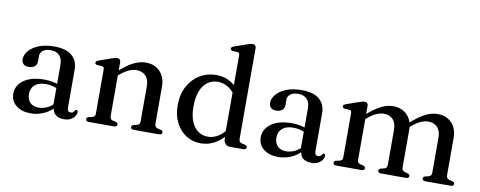

<svg xmlns="http://www.w3.org/2000/svg" viewBox="-64 -1036 3362 1346"><g transform="rotate(10 1617.5 -363.5)"><path d="M347.5 -61V-71L341 -74V-359.5Q341 -403 319.2 -426Q297.5 -449 258 -449Q220 -449 201 -433.2Q182 -417.5 182 -396V-357Q182 -332.5 166.2 -319.5Q150.5 -306.5 123 -306.5Q98.5 -306.5 85.8 -319.2Q73 -332 73 -353Q73 -383.5 97 -412.5Q121 -441.5 166.5 -460.2Q212 -479 277.5 -479Q362.5 -479 403.8 -442.5Q445 -406 445 -344.5V-74Q445 -58 451.2 -50.5Q457.5 -43 468.5 -43Q481 -43 486.2 -48.5Q491.5 -54 495.5 -60Q498 -63 500.8 -65.2Q503.5 -67.5 507 -67.5Q512 -67.5 514.5 -63.8Q517 -60 517 -54Q517 -39.5 507.2 -24.5Q497.5 -9.5 478.5 1Q459.5 11.5 431.5 11.5Q392 11.5 369.8 -7.2Q347.5 -26 347.5 -61ZM50.5 -104Q50.5 -163 103.2 -200.8Q156 -238.5 250 -238.5Q284 -238.5 312.2 -232.2Q340.5 -226 362 -216L354 -189.5Q333.5 -198 311.8 -203.8Q290 -209.5 264 -209.5Q214.5 -209.5 186.8 -185.8Q159 -162 159 -121Q159 -80.5 181.8 -59Q204.5 -37.5 240.5 -37.5Q273.5 -37.5 304.2 -52.5Q335 -67.5 357 -95.5L367.5 -72.5Q338 -32.5 291.5 -10.5Q245 11.5 193 11.5Q130 11.5 90.2 -19.8Q50.5 -51 50.5 -104Z M750 -450V-68Q750 -54.5 755 -48Q760 -41.5 769.5 -38.5L792 -33.5Q807.5 -28.5 807.5 -17Q807.5 0 785 0H606Q595 0 589.8 -4.5Q584.5 -9 584.5 -16Q584.5 -22.5 588.5 -26.8Q592.5 -31 601 -33.5L625 -38.5Q635 -41.5 640 -48Q645 -54.5 645 -67.5V-379.5Q645 -391 641.2 -395.8Q637.5 -400.5 629 -401.5L595 -403Q586.5 -404.5 583 -408Q579.5 -411.5 579.5 -417Q579.5 -423.5 583.5 -427.5Q587.5 -431.5 598.5 -435.5L682.5 -465Q698 -470.5 707.5 -473Q717 -475.5 725 -475.5Q737.5 -475.5 743.8 -468.8Q750 -462 750 -450ZM736 -344 716.5 -363.5 738.5 -382.5Q798 -436 842.8 -457.8Q887.5 -479.5 928.5 -479.5Q991.5 -479.5 1030 -439.8Q1068.5 -400 1068.5 -332V-70Q1068.5 -55.5 1074.2 -48.2Q1080 -41 1090 -38.5L1111.5 -33.5Q1120 -31 1124 -26.8Q1128 -22.5 1128 -16Q1128 -9 1122.8 -4.5Q1117.5 0 1106 0H927Q904.5 0 904.5 -17Q904.5 -28.5 919.5 -33.5L943 -38.5Q954 -41.5 958.8 -48.8Q963.5 -56 963.5 -70V-316Q963.5 -366 938.8 -391Q914 -416 873 -416Q848 -416 819 -403.2Q790 -390.5 757.5 -362.5Z M1565.5 -81.5 1563 -85V-641.5Q1563 -653 1559.2 -658Q1555.5 -663 1547 -663.5L1513 -665Q1504.5 -666.5 1501 -670Q1497.5 -673.5 1497.5 -679Q1497.5 -685.5 1501.5 -689.8Q1505.5 -694 1516.5 -697.5L1600.5 -727Q1615.5 -732.5 1625.2 -735Q1635 -737.5 1643 -737.5Q1655.5 -737.5 1661.8 -730.8Q1668 -724 1668 -712V-68Q1668 -54.5 1673 -47.8Q1678 -41 1687.5 -38.5L1710.5 -33.5Q1719.5 -31 1723.8 -26.8Q1728 -22.5 1728 -16Q1728 -9 1722.5 -4.5Q1717 0 1705.5 0H1614.5Q1592.5 0 1579 -12.8Q1565.5 -25.5 1565.5 -49.5ZM1199.5 -223Q1199.5 -302 1230.8 -359.5Q1262 -417 1314.5 -448.2Q1367 -479.5 1431.5 -479.5Q1491 -479.5 1537.2 -450.2Q1583.5 -421 1612 -367.5L1587.5 -343Q1562.5 -387.5 1526.5 -411Q1490.5 -434.5 1449 -434.5Q1410 -434.5 1378.2 -412.5Q1346.5 -390.5 1328.2 -346.5Q1310 -302.5 1310 -235Q1310 -171.5 1327.5 -128.8Q1345 -86 1375.5 -64.5Q1406 -43 1445 -43Q1485 -43 1521 -66.2Q1557 -89.5 1587 -136L1603 -110.5Q1564.5 -52.5 1514 -20.5Q1463.5 11.5 1404 11.5Q1345 11.5 1298.8 -18.5Q1252.5 -48.5 1226 -101.5Q1199.5 -154.5 1199.5 -223Z M2109 -61V-71L2102.5 -74V-359.5Q2102.5 -403 2080.8 -426Q2059 -449 2019.5 -449Q1981.5 -449 1962.5 -433.2Q1943.5 -417.5 1943.5 -396V-357Q1943.5 -332.5 1927.8 -319.5Q1912 -306.5 1884.5 -306.5Q1860 -306.5 1847.2 -319.2Q1834.5 -332 1834.5 -353Q1834.5 -383.5 1858.5 -412.5Q1882.5 -441.5 1928 -460.2Q1973.5 -479 2039 -479Q2124 -479 2165.2 -442.5Q2206.5 -406 2206.5 -344.5V-74Q2206.5 -58 2212.8 -50.5Q2219 -43 2230 -43Q2242.5 -43 2247.8 -48.5Q2253 -54 2257 -60Q2259.5 -63 2262.2 -65.2Q2265 -67.5 2268.5 -67.5Q2273.5 -67.5 2276 -63.8Q2278.5 -60 2278.5 -54Q2278.5 -39.5 2268.8 -24.5Q2259 -9.5 2240 1Q2221 11.5 2193 11.5Q2153.5 11.5 2131.2 -7.2Q2109 -26 2109 -61ZM1812 -104Q1812 -163 1864.8 -200.8Q1917.5 -238.5 2011.5 -238.5Q2045.5 -238.5 2073.8 -232.2Q2102 -226 2123.5 -216L2115.5 -189.5Q2095 -198 2073.2 -203.8Q2051.5 -209.5 2025.5 -209.5Q1976 -209.5 1948.2 -185.8Q1920.5 -162 1920.5 -121Q1920.5 -80.5 1943.2 -59Q1966 -37.5 2002 -37.5Q2035 -37.5 2065.8 -52.5Q2096.5 -67.5 2118.5 -95.5L2129 -72.5Q2099.5 -32.5 2053 -10.5Q2006.5 11.5 1954.5 11.5Q1891.5 11.5 1851.8 -19.8Q1812 -51 1812 -104Z M2511.5 -450V-68Q2511.5 -54.5 2516.5 -48Q2521.5 -41.5 2531 -38.5L2553.5 -33.5Q2569 -28.5 2569 -17Q2569 0 2546.5 0H2367.5Q2356.5 0 2351.2 -4.5Q2346 -9 2346 -16Q2346 -22.5 2350 -26.8Q2354 -31 2362.5 -33.5L2386.5 -38.5Q2396.5 -41.5 2401.5 -48Q2406.5 -54.5 2406.5 -67.5V-379.5Q2406.5 -391 2402.8 -395.8Q2399 -400.5 2390.5 -401.5L2356.5 -403Q2348 -404.5 2344.5 -408Q2341 -411.5 2341 -417Q2341 -423.5 2345 -427.5Q2349 -431.5 2360 -435.5L2444 -465Q2459.5 -470.5 2469 -473Q2478.5 -475.5 2486.5 -475.5Q2499 -475.5 2505.2 -468.8Q2511.5 -462 2511.5 -450ZM2497.5 -344 2478 -363.5 2500 -382.5Q2559.5 -436 2603.8 -457.8Q2648 -479.5 2689 -479.5Q2752 -479.5 2790 -439.8Q2828 -400 2828 -332V-70Q2828 -55.5 2833.8 -48.5Q2839.5 -41.5 2850 -38.5L2870.5 -33Q2885.5 -28 2885.5 -17Q2885.5 0 2863.5 0H2686.5Q2664 0 2664 -17Q2664 -28.5 2679 -33.5L2702.5 -38.5Q2713.5 -41.5 2718.2 -48.8Q2723 -56 2723 -70V-316Q2723 -366 2698.8 -391Q2674.5 -416 2633.5 -416Q2608.5 -416 2580 -403.2Q2551.5 -390.5 2519 -362.5ZM2813.5 -344 2794.5 -363.5 2816 -382.5Q2876 -436 2920.2 -457.8Q2964.5 -479.5 3005.5 -479.5Q3068.5 -479.5 3106.5 -439.8Q3144.5 -400 3144.5 -332V-70Q3144.5 -55.5 3150.2 -48.2Q3156 -41 3166 -38.5L3187.5 -33.5Q3196 -31 3200 -26.8Q3204 -22.5 3204 -16Q3204 -9 3198.8 -4.5Q3193.5 0 3182 0H3003Q2980 0 2980 -17Q2980 -28.5 2995.5 -33.5L3019 -38.5Q3029.5 -41.5 3034.5 -48.8Q3039.5 -56 3039.5 -70V-316Q3039.5 -366 3015.2 -391Q2991 -416 2950 -416Q2925 -416 2896.5 -403.2Q2868 -390.5 2835 -362.5Z"/></g></svg>

Font: Fraunces 17pt
Style: Regular
Weight: 400
Version: Version 1.000;[b76b70a41]